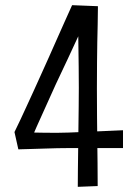

<svg xmlns="http://www.w3.org/2000/svg" viewBox="-20 -720 534 743"><path d="M99 -177 36 -209Q48 -233 60 -259Q72 -285 84.5 -312Q97 -339 110 -367.5Q123 -396 136 -425Q152 -460 168 -496Q184 -532 199.5 -567Q215 -602 230 -635.5Q245 -669 259 -700L359 -696Q359 -696 349 -688Q339 -680 326 -664.5Q313 -649 304 -624Q297 -610 280.5 -574.5Q264 -539 242 -491.5Q220 -444 196 -394Q176 -349 156.5 -306.5Q137 -264 122 -230Q107 -196 99 -177ZM51 -142 36 -209Q36 -209 51 -208.5Q66 -208 90 -207.5Q114 -207 142.5 -206.5Q171 -206 198 -206Q225 -206 245 -207Q271 -208 306.5 -209.5Q342 -211 376.5 -212.5Q411 -214 433.5 -215Q456 -216 456 -216V-147Q456 -147 433 -147Q410 -147 375.5 -147Q341 -147 305.5 -147Q270 -147 246 -147Q227 -147 202 -146.5Q177 -146 150.5 -145Q124 -144 101.5 -143.5Q79 -143 65 -142.5Q51 -142 51 -142ZM281 3Q281 -28 281.5 -65.5Q282 -103 282.5 -143.5Q283 -184 283.5 -225.5Q284 -267 284.5 -306Q285 -345 285 -380Q285 -423 284.5 -461Q284 -499 283.5 -535Q283 -571 282.5 -608Q282 -645 282 -687L359 -696Q359 -658 358 -625Q357 -592 356.5 -557.5Q356 -523 355.5 -480Q355 -437 355 -378Q355 -317 355.5 -267.5Q356 -218 356.5 -174Q357 -130 357.5 -88Q358 -46 358 0Z"/></svg>

Font: Truculenta
Style: Regular
Weight: 400
Designer: Ivan Castro, Eva Sanz & Omnibus-Type Team
Foundry: Omnibus-Type
Version: Version 1.002